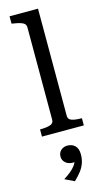

<svg xmlns="http://www.w3.org/2000/svg" viewBox="-154 -783 617 1134"><g transform="rotate(-15 154.5 -215.5)"><path d="M207 -736V-80Q207 -58 229.5 -51Q252 -44 288 -44H290V0H34V-44H36Q72 -44 95 -51Q118 -58 118 -80V-644Q118 -659 110 -667Q102 -675 86 -680Q70 -685 44 -689L33 -691V-736ZM154 305 96 277Q119 263 138.5 247Q158 231 170.5 213.5Q183 196 183 180L199 191Q192 194 185 195Q178 196 172 196Q144 196 126.5 181Q109 166 109 143Q109 119 125 104.5Q141 90 165 90Q193 90 211 107.5Q229 125 229 160Q229 189 220.5 213.5Q212 238 195 260Q178 282 154 305Z"/></g></svg>

Font: Roboto Serif 28pt
Style: Regular
Weight: 400
Designer: Greg Gazdowicz
Foundry: Commercial Type
Version: Version 1.008